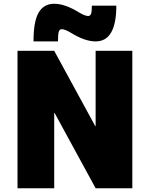

<svg xmlns="http://www.w3.org/2000/svg" viewBox="-20 -1000 796 1020"><path d="M398 -935Q431 -915 448 -915Q459 -915 463.5 -926Q468 -937 468 -970H598Q598 -780 488 -780Q431 -780 358 -825Q325 -845 308 -845Q297 -845 292.5 -832.5Q288 -820 288 -780H158Q158 -887 185.5 -933.5Q213 -980 268 -980Q325 -980 398 -935ZM486 -330H488V-730H683V0H488L270 -400H268V0H73V-730H268Z"/></svg>

Font: M PLUS 1p Black
Style: Regular
Weight: 900
Version: Version 1.061